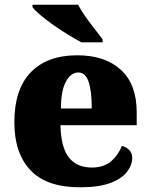

<svg xmlns="http://www.w3.org/2000/svg" viewBox="-20 -786 638 816"><path d="M320 10Q178 10 109.5 -62.5Q41 -135 41 -266Q41 -407 111 -479Q181 -551 308 -551Q426 -551 493.5 -489.5Q561 -428 561 -309V-254H237Q239 -160 272.5 -117Q306 -74 370 -74Q421 -74 451.5 -100Q482 -126 498 -166Q517 -161 529.5 -148Q542 -135 542 -115Q542 -85 520 -56Q498 -27 449.5 -8.5Q401 10 320 10ZM370 -325Q370 -399 356.5 -438.5Q343 -478 313 -478Q281 -478 260 -439Q239 -400 239 -325ZM326 -606Q300 -620 268 -639.5Q236 -659 205 -681Q174 -703 150.5 -723Q127 -743 118 -756V-766H312Q323 -744 342 -717Q361 -690 381.5 -664Q402 -638 416 -619V-606Z"/></svg>

Font: Noto Serif Telugu Black
Style: Regular
Weight: 900
Designer: Jelle Bosma - Monotype Design Team
Foundry: Monotype Imaging Inc.
Version: Version 2.005; ttfautohint (v1.8.4.7-5d5b)